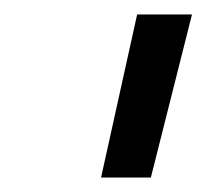

<svg xmlns="http://www.w3.org/2000/svg" viewBox="-20 -715 286 266"><path d="M170 -695H246L189 -469H120Z"/></svg>

Font: Panefresco 400wt
Style: Italic
Weight: 400
Foundry: Campivisivi & Chank Co
Version: Version 1.001